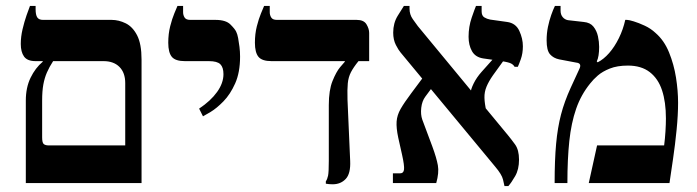

<svg xmlns="http://www.w3.org/2000/svg" viewBox="-20 -617 2350 647"><path d="M67 0V-278Q67 -322 83 -355Q99 -388 124 -409V-411H100Q72 -411 61 -426.5Q50 -442 50 -469Q50 -493 56 -518.5Q62 -544 69.5 -565.5Q77 -587 81 -597H100V-586Q100 -567 105.5 -558.5Q111 -550 125 -550H356Q380 -550 403.5 -538.5Q427 -527 442 -498Q457 -469 457 -416V0ZM144 -127H402V-337Q402 -372 382.5 -391.5Q363 -411 329 -411H159Q146 -391 138 -372.5Q130 -354 126 -332Q122 -310 122 -278V-154Q122 -136 127.5 -131.5Q133 -127 144 -127Z M664 -225 651 -251Q690 -277 711.5 -307Q733 -337 733 -367Q733 -390 722.5 -400.5Q712 -411 684 -411H603Q571 -411 559 -425.5Q547 -440 547 -473Q547 -503 553.5 -528.5Q560 -554 567.5 -572Q575 -590 578 -597H597V-576Q597 -566 602 -558Q607 -550 621 -550H706Q741 -550 756.5 -534.5Q772 -519 776 -510Q780 -502 782.5 -488.5Q785 -475 787 -459Q789 -443 789 -426Q789 -373 772.5 -336Q756 -299 733 -275.5Q710 -252 690 -240Q670 -228 664 -225Z M895 -411Q863 -411 851 -425.5Q839 -440 839 -473Q839 -503 845.5 -528.5Q852 -554 859.5 -572Q867 -590 870 -597H889V-576Q889 -566 894 -558Q899 -550 913 -550H1182Q1206 -550 1215 -535Q1224 -520 1224 -506V-411ZM1101 4Q1095 4 1089 3.5Q1083 3 1078 2V-6Q1083 -13 1085.5 -25Q1088 -37 1088 -75V-263Q1088 -313 1100.5 -344Q1113 -375 1126 -390.5Q1139 -406 1142 -409V-442H1188V-411Q1171 -390 1162.5 -373.5Q1154 -357 1152 -336.5Q1150 -316 1151 -281L1160 -75Q1162 -32 1145 -14Q1128 4 1101 4Z M1680 10Q1679 5 1675 -12Q1671 -29 1649 -55L1330 -440Q1323 -448 1314 -465.5Q1305 -483 1305 -507Q1305 -539 1320 -563.5Q1335 -588 1341 -597H1360V-588Q1360 -568 1371 -552.5Q1382 -537 1388 -529L1692 -161Q1702 -149 1715.5 -130.5Q1729 -112 1729 -79Q1729 -46 1716 -23.5Q1703 -1 1693 10ZM1304 0V-33H1329Q1340 -33 1341.5 -46Q1343 -59 1335 -95L1322 -153Q1315 -186 1316.5 -207.5Q1318 -229 1330 -250Q1342 -271 1366 -303L1410 -362L1439 -326L1413 -291Q1402 -276 1399.5 -253.5Q1397 -231 1403 -214L1437 -123Q1451 -85 1455.5 -60Q1460 -35 1450 0ZM1619 -242 1566 -304Q1566 -315 1576 -335.5Q1586 -356 1603 -375L1645 -422L1680 -417L1641 -363Q1627 -343 1619.5 -325Q1612 -307 1612.5 -287.5Q1613 -268 1619 -242ZM1714 -392Q1709 -401 1697.5 -405Q1686 -409 1658 -413L1609 -420Q1582 -424 1570.5 -444.5Q1559 -465 1559 -493Q1559 -527 1569.5 -557.5Q1580 -588 1584 -597H1603V-579Q1603 -564 1612 -558.5Q1621 -553 1632 -551L1689 -543Q1718 -539 1730 -513Q1742 -487 1742 -461Q1742 -437 1735 -417.5Q1728 -398 1725 -392Z M1849 0Q1849 -78 1854 -132.5Q1859 -187 1870.5 -231Q1882 -275 1903 -321L1932 -384Q1937 -394 1934.5 -399.5Q1932 -405 1922 -406L1864 -417Q1845 -421 1833.5 -434Q1822 -447 1822 -481Q1822 -505 1826.5 -526.5Q1831 -548 1837.5 -566.5Q1844 -585 1850 -597H1869V-581Q1869 -568 1876 -559.5Q1883 -551 1894 -549L1947 -543Q1969 -541 1980 -527Q1991 -513 1995 -494.5Q1999 -476 1999 -459Q1999 -443 1997 -430.5Q1995 -418 1991 -410L1994 -407Q2014 -417 2032.5 -438Q2051 -459 2065.5 -488.5Q2080 -518 2087 -550H2093Q2099 -550 2115.5 -545Q2132 -540 2152.5 -530.5Q2173 -521 2189 -506Q2218 -481 2234.5 -440.5Q2251 -400 2258 -355.5Q2265 -311 2265 -271Q2265 -230 2260 -179.5Q2255 -129 2248 -81.5Q2241 -34 2236 0H1964L1992 -127H2218Q2221 -150 2222.5 -174.5Q2224 -199 2224 -218Q2224 -273 2211 -312.5Q2198 -352 2169.5 -374Q2141 -396 2096 -396Q2060 -396 2035 -386Q2010 -376 1994.5 -362.5Q1979 -349 1969 -336Q1938 -298 1921.5 -250.5Q1905 -203 1898.5 -142Q1892 -81 1892 0Z"/></svg>

Font: Frank Ruhl Libre Medium
Style: Regular
Weight: 500
Designer: Yanek Iontef
Foundry: Fontef
Version: Version 6.004